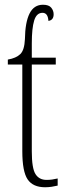

<svg xmlns="http://www.w3.org/2000/svg" viewBox="-20 -779 282 809"><path d="M170 10Q119 10 96.5 -23Q74 -56 74 -142V-507H13V-528Q48 -534 65.5 -551Q83 -568 85 -614Q86 -685 104.5 -722Q123 -759 161 -759Q186 -759 196 -746.5Q206 -734 206 -719Q206 -694 184 -691Q182 -725 159 -725Q134 -725 124 -692.5Q114 -660 114 -596V-536H215V-507H114V-141Q114 -70 129.5 -45.5Q145 -21 176 -21Q189 -21 199.5 -22.5Q210 -24 223 -27V3Q211 6 197.5 8Q184 10 170 10Z"/></svg>

Font: Noto Serif ExtraCondensed ExtraLight
Style: Regular
Weight: 200
Width: 2
Designer: Monotype Design Team
Foundry: Monotype Imaging Inc.
Version: Version 2.015